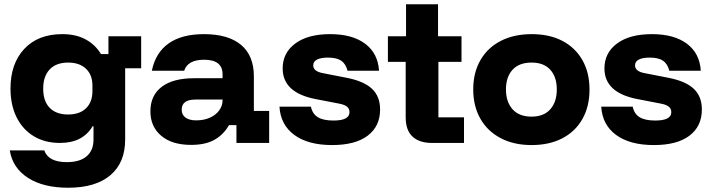

<svg xmlns="http://www.w3.org/2000/svg" viewBox="-20 -670 3332 900"><path d="M299.2 210Q183.3 210 111.2 163.8Q39.2 117.5 25.8 35H187.5Q206.7 90 293.3 90Q354.2 90 386.2 62.5Q418.3 35 418.3 -15.8V-78.3H414.2Q390.8 -39.2 352.9 -19.6Q315 0 260.8 0Q190.8 0 138.8 -31.2Q86.7 -62.5 57.9 -120Q29.2 -177.5 29.2 -255Q29.2 -371.7 93.8 -440.8Q158.3 -510 272.5 -510Q335.8 -510 381.2 -485.4Q426.7 -460.8 453.3 -416.7H488.3V-500H641.7V-350H566.7V-15.8Q566.7 92.5 497.5 151.2Q428.3 210 299.2 210ZM299.2 -133.3Q353.3 -133.3 383.3 -162.5Q413.3 -191.7 413.3 -243.3V-268.3Q413.3 -319.2 382.9 -347.9Q352.5 -376.7 299.2 -376.7Q243.3 -376.7 212.9 -344.6Q182.5 -312.5 182.5 -254.2Q182.5 -195.8 212.9 -164.6Q243.3 -133.3 299.2 -133.3Z M875.8 9.2Q785.8 9.2 735.4 -33.8Q685 -76.7 685 -148.3Q685 -222.5 737.9 -262.9Q790.8 -303.3 889.2 -303.3H1023.3V-321.7Q1023.3 -390 936.7 -390Q860 -390 843.3 -338.3H691.7Q709.2 -423.3 770.8 -466.7Q832.5 -510 935.8 -510Q1050 -510 1110 -459.6Q1170 -409.2 1170 -312.5V-150H1241.7V0H1088.3V-83.3H1053.3Q1027.5 -38.3 985 -14.6Q942.5 9.2 875.8 9.2ZM899.2 -105.8Q935.8 -105.8 963.8 -118.3Q991.7 -130.8 1007.5 -152.5Q1023.3 -174.2 1023.3 -200.8V-203.3H895.8Q831.7 -203.3 831.7 -155.8Q831.7 -131.7 849.6 -118.8Q867.5 -105.8 899.2 -105.8Z M1536.7 10Q1424.2 10 1359.6 -37.5Q1295 -85 1290 -170H1437.5Q1444.2 -136.7 1469.6 -120.8Q1495 -105 1543.3 -105Q1618.3 -105 1618.3 -144.2Q1618.3 -160 1607.1 -169.6Q1595.8 -179.2 1570 -184.2L1458.3 -205.8Q1305 -235.8 1305 -349.2Q1305 -422.5 1364.2 -466.2Q1423.3 -510 1527.5 -510Q1631.7 -510 1691.7 -465Q1751.7 -420 1756.7 -338.3H1609.2Q1600.8 -370.8 1579.6 -385.4Q1558.3 -400 1517.5 -400Q1484.2 -400 1466.2 -390.8Q1448.3 -381.7 1448.3 -363.3Q1448.3 -350 1459.2 -340.8Q1470 -331.7 1491.7 -327.5L1606.7 -305Q1686.7 -289.2 1724.2 -253.3Q1761.7 -217.5 1761.7 -156.7Q1761.7 -78.3 1703.8 -34.2Q1645.8 10 1536.7 10Z M2004.2 0Q1945.8 0 1913.8 -29.6Q1881.7 -59.2 1881.7 -120V-380H1798.3V-500H1883.3V-650H2033.3V-500H2143.3V-380H2035V-120H2155V0Z M2471.7 10Q2389.2 10 2327.5 -22.1Q2265.8 -54.2 2232.1 -112.9Q2198.3 -171.7 2198.3 -250.8Q2198.3 -330 2232.1 -388.3Q2265.8 -446.7 2327.5 -478.3Q2389.2 -510 2472.5 -510Q2555.8 -510 2616.2 -478.3Q2676.7 -446.7 2710 -388.3Q2743.3 -330 2743.3 -250Q2743.3 -170.8 2710 -112.1Q2676.7 -53.3 2615.8 -21.7Q2555 10 2471.7 10ZM2471.7 -123.3Q2529.2 -123.3 2559.6 -157.9Q2590 -192.5 2590 -250.8Q2590 -309.2 2559.6 -342.9Q2529.2 -376.7 2471.7 -376.7Q2413.3 -376.7 2382.5 -342.9Q2351.7 -309.2 2351.7 -250.8Q2351.7 -192.5 2382.5 -157.9Q2413.3 -123.3 2471.7 -123.3Z M3045 10Q2932.5 10 2867.9 -37.5Q2803.3 -85 2798.3 -170H2945.8Q2952.5 -136.7 2977.9 -120.8Q3003.3 -105 3051.7 -105Q3126.7 -105 3126.7 -144.2Q3126.7 -160 3115.4 -169.6Q3104.2 -179.2 3078.3 -184.2L2966.7 -205.8Q2813.3 -235.8 2813.3 -349.2Q2813.3 -422.5 2872.5 -466.2Q2931.7 -510 3035.8 -510Q3140 -510 3200 -465Q3260 -420 3265 -338.3H3117.5Q3109.2 -370.8 3087.9 -385.4Q3066.7 -400 3025.8 -400Q2992.5 -400 2974.6 -390.8Q2956.7 -381.7 2956.7 -363.3Q2956.7 -350 2967.5 -340.8Q2978.3 -331.7 3000 -327.5L3115 -305Q3195 -289.2 3232.5 -253.3Q3270 -217.5 3270 -156.7Q3270 -78.3 3212.1 -34.2Q3154.2 10 3045 10Z"/></svg>

Font: Funnel Display ExtraBold
Style: Regular
Weight: 800
Designer: NORD ID, Kristian Moeller
Foundry: Dicotype
Version: Version 1.000